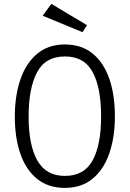

<svg xmlns="http://www.w3.org/2000/svg" viewBox="-20 -939 655 970"><path d="M560.5 -351.3Q560.5 -246.2 532.3 -164.4Q504.1 -82.6 447.9 -36.2Q391.8 10.3 307.7 10.3Q224.1 10.3 167.7 -35.1Q111.3 -80.5 83.1 -161.5Q54.9 -242.6 54.9 -349.7Q54.9 -455.4 83.1 -537.7Q111.3 -620 167.7 -667.2Q224.1 -714.4 307.7 -714.4Q391.8 -714.4 447.9 -668.5Q504.1 -622.6 532.3 -540.8Q560.5 -459 560.5 -351.3ZM490.8 -351.3Q490.8 -495.4 448.2 -574.6Q405.6 -653.8 307.7 -653.8Q209.7 -653.8 167.2 -573.8Q124.6 -493.8 124.6 -349.7Q124.6 -206.2 168.7 -128.2Q212.8 -50.3 307.7 -50.3Q405.1 -50.3 447.9 -128.5Q490.8 -206.7 490.8 -351.3ZM239.5 -919.5 419.5 -811.8 396.9 -776.4 195.4 -859.5Z"/></svg>

Font: Fira Code Light
Style: Regular
Weight: 300
Monospace: yes
Designer: Carrois Corporate, Edenspiekermann AG, Nikita Prokopov
Foundry: Carrois Corporate, Edenspiekermann AG, Nikita Prokopov
Version: Version 6.000; ttfautohint (v1.8.2) -l 8 -r 50 -G 200 -x 14 